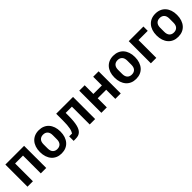

<svg xmlns="http://www.w3.org/2000/svg" viewBox="350 -1863 3203 3203"><g transform="rotate(-45 1952.0 -261.0)"><path d="M74 -522H516V0H388V-420H202V0H74Z M871 12Q815 12 770.5 -7Q726 -26 694.5 -62Q663 -98 646 -148.5Q629 -199 629 -262Q629 -325 646 -375Q663 -425 694.5 -460.5Q726 -496 770.5 -515Q815 -534 871 -534Q927 -534 972 -515Q1017 -496 1048.5 -460.5Q1080 -425 1097 -375Q1114 -325 1114 -262Q1114 -199 1097 -148.5Q1080 -98 1048.5 -62Q1017 -26 972 -7Q927 12 871 12ZM871 -91Q922 -91 951 -122Q980 -153 980 -213V-310Q980 -369 951 -400Q922 -431 871 -431Q821 -431 792 -400Q763 -369 763 -310V-213Q763 -153 792 -122Q821 -91 871 -91Z M1159 -102H1227Q1237 -117 1245.5 -138Q1254 -159 1260 -189.5Q1266 -220 1269.5 -262.5Q1273 -305 1273 -362V-522H1670V0H1542V-420H1395V-356Q1395 -285 1390 -232.5Q1385 -180 1375.5 -142Q1366 -104 1352.5 -78.5Q1339 -53 1323 -37Q1300 -14 1271 -5Q1242 4 1200 4H1159Z M1817 -522H1945V-317H2146V-522H2274V0H2146V-215H1945V0H1817Z M2629 12Q2573 12 2528.5 -7Q2484 -26 2452.5 -62Q2421 -98 2404 -148.5Q2387 -199 2387 -262Q2387 -325 2404 -375Q2421 -425 2452.5 -460.5Q2484 -496 2528.5 -515Q2573 -534 2629 -534Q2685 -534 2730 -515Q2775 -496 2806.5 -460.5Q2838 -425 2855 -375Q2872 -325 2872 -262Q2872 -199 2855 -148.5Q2838 -98 2806.5 -62Q2775 -26 2730 -7Q2685 12 2629 12ZM2629 -91Q2680 -91 2709 -122Q2738 -153 2738 -213V-310Q2738 -369 2709 -400Q2680 -431 2629 -431Q2579 -431 2550 -400Q2521 -369 2521 -310V-213Q2521 -153 2550 -122Q2579 -91 2629 -91Z M2985 -522H3331V-420H3113V0H2985Z M3622 12Q3566 12 3521.5 -7Q3477 -26 3445.5 -62Q3414 -98 3397 -148.5Q3380 -199 3380 -262Q3380 -325 3397 -375Q3414 -425 3445.5 -460.5Q3477 -496 3521.5 -515Q3566 -534 3622 -534Q3678 -534 3723 -515Q3768 -496 3799.5 -460.5Q3831 -425 3848 -375Q3865 -325 3865 -262Q3865 -199 3848 -148.5Q3831 -98 3799.5 -62Q3768 -26 3723 -7Q3678 12 3622 12ZM3622 -91Q3673 -91 3702 -122Q3731 -153 3731 -213V-310Q3731 -369 3702 -400Q3673 -431 3622 -431Q3572 -431 3543 -400Q3514 -369 3514 -310V-213Q3514 -153 3543 -122Q3572 -91 3622 -91Z"/></g></svg>

Font: IBMPlexSans-SemiBold
Style: Regular
Weight: 600
Designer: Mike Abbink, Paul van der Laan, Pieter van Rosmalen
Foundry: Bold Monday
Version: Version 3.1